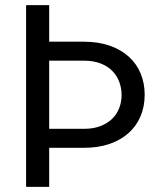

<svg xmlns="http://www.w3.org/2000/svg" viewBox="-20 -731 640 751"><path d="M172.4 -710.9V-567.9H307.6Q364.7 -567.9 408.9 -552.5Q453.1 -537.1 483.6 -509.5Q514.2 -481.9 530 -443.8Q545.9 -405.8 545.9 -360.4Q545.9 -314.9 530 -276.9Q514.2 -238.8 483.6 -211.2Q453.1 -183.6 408.9 -168.2Q364.7 -152.8 307.6 -152.8H172.4V0H82V-710.9ZM172.4 -493.7V-227.1H307.6Q345.7 -227.1 373.5 -238Q401.4 -249 419.7 -267.3Q438 -285.6 446.8 -309.6Q455.6 -333.5 455.6 -359.4Q455.6 -385.7 446.8 -409.9Q438 -434.1 419.9 -452.9Q401.9 -471.7 373.8 -482.7Q345.7 -493.7 307.6 -493.7Z"/></svg>

Font: TypoPRO Roboto Mono
Style: Regular
Weight: 400
Designer: Google
Version: Version 2.000986; 2015; ttfautohint (v1.3)